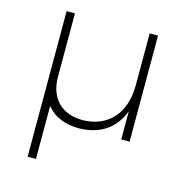

<svg xmlns="http://www.w3.org/2000/svg" viewBox="-106 -619 874 911"><g transform="rotate(15 331.5 -163.5)"><path d="M518 -521V-266C518 -130 444 -44 318 -41C213 -41 151 -104 151 -211V-521H110V194H151V-66C185 -23 239 1 309 1C412 0 485 -49 518 -139V0H559V-521Z"/></g></svg>

Font: Montserrat ExtraLight
Style: Regular
Weight: 250
Designer: Julieta Ulanovsky
Foundry: Julieta Ulanovsky
Version: Version 4.000